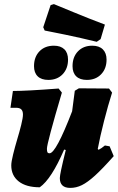

<svg xmlns="http://www.w3.org/2000/svg" viewBox="-20 -905 575 937"><path d="M535 -143Q479 -80 443 -47.5Q407 -15 379.5 -1.5Q352 12 323 12Q272 12 272 -36Q272 -46 278.5 -77Q285 -108 301 -173L293 -175Q231 -31 174 9Q108 9 71.5 -19.5Q35 -48 35 -98Q35 -115 44 -151.5Q53 -188 64 -225Q75 -261 83.5 -295.5Q92 -330 92 -346Q92 -363 84 -371Q76 -379 59 -379H31L43 -461Q110 -461 266 -473L282 -453Q209 -206 209 -179Q209 -167 211.5 -162Q214 -157 222 -157Q253 -157 332 -362L345 -462L365 -474L512 -473L527 -453Q507 -390 487.5 -313.5Q468 -237 457 -178L461 -174Q474 -180 492 -195L515 -191ZM227 -880 243 -885Q265 -876 340 -845Q415 -814 492 -785L471 -714L452 -701Q375 -720 297.5 -736Q220 -752 198 -756L191 -772ZM146 -582Q146 -627 172.5 -654.5Q199 -682 243 -682Q276 -682 294 -664.5Q312 -647 312 -614Q312 -570 285.5 -542.5Q259 -515 216 -515Q182 -515 164 -532.5Q146 -550 146 -582ZM334 -582Q334 -627 360.5 -654.5Q387 -682 430 -682Q464 -682 482 -664Q500 -646 500 -614Q500 -570 473.5 -542.5Q447 -515 404 -515Q370 -515 352 -532.5Q334 -550 334 -582Z"/></svg>

Font: Alegreya Black
Style: Italic
Weight: 900
Italic angle: -7°
Designer: Juan Pablo del Peral
Foundry: Huerta Tipografica
Version: Version 2.007; ttfautohint (v1.6)